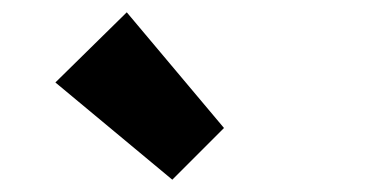

<svg xmlns="http://www.w3.org/2000/svg" viewBox="-20 -864 600 312"><path d="M260 -572 70 -730 186 -844 344 -656Z"/></svg>

Font: Assistant ExtraLight ExtraBold
Style: Regular
Weight: 800
Version: Version 3.000